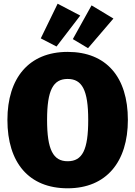

<svg xmlns="http://www.w3.org/2000/svg" viewBox="-20 -996 730 1036"><path d="M291 -976 200 -789 285 -745 413 -912ZM474 -967 373 -785 455 -736 592 -896ZM345 -716C136 -716 20 -575 20 -349C20 -118 136 20 345 20C554 20 670 -123 670 -349C670 -580 554 -716 345 -716ZM345 -570C423 -570 456 -510 456 -349C456 -188 425 -126 345 -126C267 -126 234 -188 234 -349C234 -510 267 -570 345 -570Z"/></svg>

Font: Fira Sans Heavy
Style: Regular
Weight: 900
Designer: bBox Type GmbH & Carrois Corporate GbR & Edenspiekermann AG
Foundry: bBox Type GmbH & Carrois Corporate GbR & Edenspiekermann AG
Version: Version 4.300;PS 004.300;hotconv 1.0.88;makeotf.lib2.5.64775